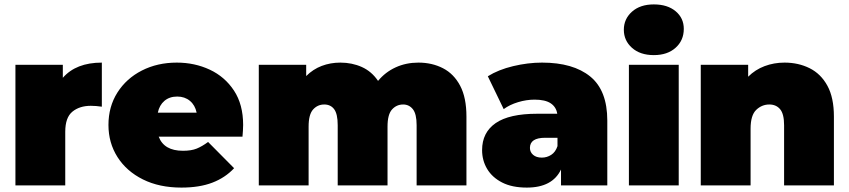

<svg xmlns="http://www.w3.org/2000/svg" viewBox="-20 -841 3851 871"><path d="M50 0V-547H265V-488Q325 -557 442 -557V-357Q415 -361 392 -361Q341 -361 308.5 -334.5Q276 -308 276 -243V0Z M803 10Q703 10 628.5 -27Q554 -64 513 -128.5Q472 -193 472 -274Q472 -357 512.5 -421Q553 -485 623.5 -521Q694 -557 782 -557Q863 -557 931.5 -525Q1000 -493 1041.5 -430Q1083 -367 1083 -274Q1083 -262 1082 -247.5Q1081 -233 1080 -221H700Q724 -157 810 -157Q848 -157 872.5 -167Q897 -177 924 -197L1042 -78Q1002 -35 943.5 -12.5Q885 10 803 10ZM696 -330H872Q865 -364 841.5 -383.5Q818 -403 784 -403Q749 -403 726 -383.5Q703 -364 696 -330Z M1154 0V-547H1369V-496Q1400 -527 1439.5 -542Q1479 -557 1524 -557Q1577 -557 1621.5 -537Q1666 -517 1695 -474Q1728 -514 1775 -535.5Q1822 -557 1878 -557Q1940 -557 1989.5 -531.5Q2039 -506 2067.5 -452Q2096 -398 2096 -312V0H1870V-273Q1870 -324 1853 -345.5Q1836 -367 1809 -367Q1779 -367 1758.5 -344.5Q1738 -322 1738 -267V0H1512V-273Q1512 -324 1496 -345.5Q1480 -367 1451 -367Q1421 -367 1400.5 -344.5Q1380 -322 1380 -267V0Z M2525 0V-72Q2486 10 2370 10Q2303 10 2258 -13Q2213 -36 2190 -74.5Q2167 -113 2167 -160Q2167 -240 2228.5 -282.5Q2290 -325 2417 -325H2508Q2503 -356 2478 -372.5Q2453 -389 2405 -389Q2368 -389 2330 -377.5Q2292 -366 2265 -346L2193 -495Q2241 -525 2308 -541Q2375 -557 2439 -557Q2580 -557 2657.5 -494Q2735 -431 2735 -294V0ZM2509 -178V-216H2453Q2384 -216 2384 -170Q2384 -151 2398.5 -138.5Q2413 -126 2438 -126Q2461 -126 2480.5 -138.5Q2500 -151 2509 -178Z M2833 0V-547H3059V0ZM2946 -591Q2884 -591 2847 -624Q2810 -657 2810 -706Q2810 -755 2847 -788Q2884 -821 2946 -821Q3008 -821 3045 -790Q3082 -759 3082 -710Q3082 -658 3045 -624.5Q3008 -591 2946 -591Z M3159 0V-547H3374V-493Q3406 -525 3448.5 -541Q3491 -557 3539 -557Q3602 -557 3653 -531.5Q3704 -506 3733.5 -452Q3763 -398 3763 -312V0H3537V-273Q3537 -324 3519 -345.5Q3501 -367 3470 -367Q3436 -367 3410.5 -342.5Q3385 -318 3385 -257V0Z"/></svg>

Font: Montserrat Black
Style: Regular
Weight: 900
Designer: Julieta Ulanovsky
Foundry: Julieta Ulanovsky
Version: Version 9.000; ttfautohint (v1.8.4.7-5d5b)